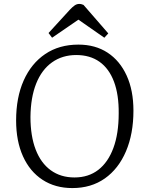

<svg xmlns="http://www.w3.org/2000/svg" viewBox="-20 -943 744 977"><path d="M62 -330Q62 -447 100.5 -533.5Q139 -620 210 -668Q281 -716 379 -716Q465 -716 527.5 -675Q590 -634 624.5 -558.5Q659 -483 659 -380Q659 -262 621 -173Q583 -84 513.5 -35Q444 14 348 14Q261 14 196.5 -28Q132 -70 97 -147.5Q62 -225 62 -330ZM135 -348Q135 -251 161.5 -182Q188 -113 238.5 -76.5Q289 -40 359 -40Q430 -40 480 -78.5Q530 -117 557 -190Q584 -263 584 -366Q585 -461 560 -527.5Q535 -594 486.5 -628.5Q438 -663 368 -663Q297 -663 244.5 -625.5Q192 -588 164 -517.5Q136 -447 135 -348ZM531 -773 511 -751 379 -843 245 -751 227 -775 335 -893Q349 -908 360 -915.5Q371 -923 383 -923Q390 -923 395 -921.5Q400 -920 405 -918Z"/></svg>

Font: Literata Light
Style: Italic
Weight: 300
Italic angle: -2°
Designer: Latin by Veronika Burian and Jose Scaglione. Greek by Irene Vlachou. Cyrillic by Vera Evstafieva
Foundry: TypeTogether
Version: Version 3.103;gftools[0.9.29]